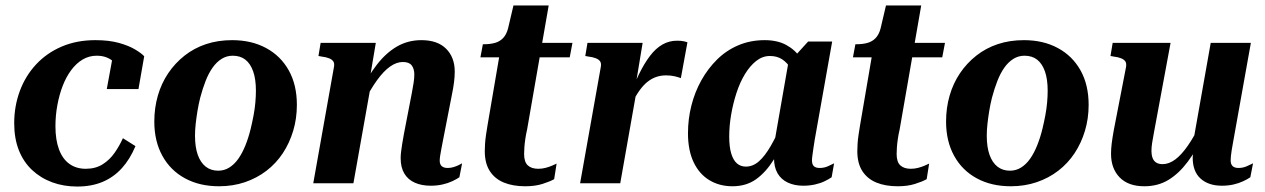

<svg xmlns="http://www.w3.org/2000/svg" viewBox="-20 -671 4633 703"><path d="M294 -53Q330 -53 356 -69.5Q382 -86 400 -112Q418 -138 430 -165L476 -136Q456 -88 426 -55Q396 -22 355.5 -5Q315 12 263 12Q213 12 171 -3.5Q129 -19 97.5 -48.5Q66 -78 49 -121Q32 -164 32 -220Q32 -282 52.5 -337.5Q73 -393 112 -435Q151 -477 206 -500.5Q261 -524 329 -524Q379 -524 415 -514Q451 -504 474.5 -490Q498 -476 508 -465L487 -345H371L393 -465Q403 -463 409.5 -458Q416 -453 419.5 -446Q423 -439 422 -431Q421 -423 416 -415Q410 -431 398.5 -442.5Q387 -454 371 -460.5Q355 -467 334 -467Q306 -467 282.5 -453Q259 -439 240.5 -414Q222 -389 209.5 -356.5Q197 -324 190 -286Q183 -248 183 -209Q183 -159 196 -124Q209 -89 234 -71Q259 -53 294 -53Z M898 -200Q904 -225 908.5 -249Q913 -273 915 -296Q917 -319 917 -339Q917 -381 907 -409.5Q897 -438 878.5 -452.5Q860 -467 832 -467Q810 -467 791.5 -455.5Q773 -444 758.5 -423.5Q744 -403 733 -375Q722 -347 713 -313Q707 -289 703 -264.5Q699 -240 696.5 -217.5Q694 -195 694 -174Q694 -133 704 -104.5Q714 -76 733 -61Q752 -46 779 -46Q801 -46 819.5 -57.5Q838 -69 852.5 -89.5Q867 -110 878.5 -138.5Q890 -167 898 -200ZM545 -226Q545 -276 558 -321Q571 -366 596 -403Q621 -440 656 -467.5Q691 -495 734.5 -509.5Q778 -524 830 -524Q901 -524 954.5 -495Q1008 -466 1037.5 -413Q1067 -360 1067 -287Q1067 -237 1053.5 -192Q1040 -147 1015.5 -110Q991 -73 956 -46Q921 -19 877 -4Q833 11 782 11Q711 11 657.5 -18Q604 -47 574.5 -100.5Q545 -154 545 -226Z M1127 0H1274L1340 -371H1332L1356 -514H1154L1146 -466L1157 -464Q1174 -462 1185 -457.5Q1196 -453 1200.5 -446Q1205 -439 1203 -427ZM1601 -152 1634 -321Q1640 -350 1642.5 -370.5Q1645 -391 1645 -409Q1645 -461 1613.5 -492.5Q1582 -524 1523 -524Q1474 -524 1434 -501Q1394 -478 1360.5 -435Q1327 -392 1297 -331L1312 -296Q1337 -345 1361 -378Q1385 -411 1408.5 -427.5Q1432 -444 1455 -444Q1478 -444 1487.5 -431.5Q1497 -419 1497 -398Q1497 -385 1494.5 -368.5Q1492 -352 1488 -331L1459 -181Q1455 -160 1452.5 -143.5Q1450 -127 1448.5 -115Q1447 -103 1447 -92Q1447 -58 1460.5 -35.5Q1474 -13 1499 -2Q1524 9 1557 9Q1580 9 1600 4.5Q1620 0 1636 -7.5Q1652 -15 1662 -22L1672 -73Q1667 -70 1658.5 -66Q1650 -62 1640 -59Q1630 -56 1619 -56Q1605 -56 1597.5 -62.5Q1590 -69 1590 -83Q1590 -90 1591.5 -100Q1593 -110 1595.5 -123Q1598 -136 1601 -152Z M1903 11Q1858 11 1825 -2.5Q1792 -16 1773.5 -44.5Q1755 -73 1755 -118Q1755 -130 1756 -145Q1757 -160 1759.5 -177Q1762 -194 1765 -212L1813 -493L1845 -514H2076L2066 -461H1739L1748 -509H1751Q1775 -509 1792.5 -514Q1810 -519 1822 -531.5Q1834 -544 1840 -566L1860 -651H1989L1910 -197Q1906 -180 1903.5 -163Q1901 -146 1900 -132Q1899 -118 1899 -107Q1899 -78 1912.5 -65.5Q1926 -53 1951 -53Q1965 -53 1978 -56.5Q1991 -60 2001.5 -64.5Q2012 -69 2018 -72L2009 -15Q1993 -6 1966 2.5Q1939 11 1903 11Z M2104 0H2251L2313 -351H2306L2333 -514H2131L2123 -466L2134 -464Q2151 -462 2162 -457.5Q2173 -453 2177.5 -446Q2182 -439 2180 -427ZM2497 -516Q2492 -518 2483 -520Q2474 -522 2459 -522Q2430 -522 2405.5 -508Q2381 -494 2360 -466.5Q2339 -439 2319.5 -399Q2300 -359 2283 -309L2291 -286Q2306 -318 2321 -339Q2336 -360 2351.5 -372Q2367 -384 2383.5 -389.5Q2400 -395 2418 -395Q2436 -395 2449 -392Q2462 -389 2473 -385Z M2940 -389 2895 -367Q2889 -398 2875.5 -420Q2862 -442 2843.5 -454Q2825 -466 2799 -466Q2772 -466 2749 -448Q2726 -430 2707.5 -399.5Q2689 -369 2676.5 -330.5Q2664 -292 2657 -251Q2650 -210 2650 -171Q2650 -133 2657.5 -108.5Q2665 -84 2678.5 -72.5Q2692 -61 2711 -61Q2737 -61 2759 -80.5Q2781 -100 2802 -136.5Q2823 -173 2845 -222L2872 -198Q2843 -134 2813.5 -87Q2784 -40 2748 -14.5Q2712 11 2662 11Q2614 11 2577 -11.5Q2540 -34 2519.5 -77.5Q2499 -121 2499 -183Q2499 -235 2511.5 -284.5Q2524 -334 2548 -377Q2572 -420 2606 -453.5Q2640 -487 2684 -505.5Q2728 -524 2780 -524Q2826 -524 2858.5 -506.5Q2891 -489 2911 -459Q2931 -429 2940 -389ZM3027 -519 2963 -159Q2960 -141 2958 -126.5Q2956 -112 2954.5 -101.5Q2953 -91 2953 -84Q2953 -69 2960 -62.5Q2967 -56 2981 -56Q2998 -56 3012 -62.5Q3026 -69 3034 -73L3025 -22Q3015 -15 2999.5 -7.5Q2984 0 2964 4.5Q2944 9 2921 9Q2889 9 2864.5 -2.5Q2840 -14 2827 -36.5Q2814 -59 2814 -92Q2814 -101 2815.5 -111Q2817 -121 2820 -135L2810 -118L2868 -450L2878 -452L2939 -519Z M3267 11Q3222 11 3189 -2.5Q3156 -16 3137.5 -44.5Q3119 -73 3119 -118Q3119 -130 3120 -145Q3121 -160 3123.5 -177Q3126 -194 3129 -212L3177 -493L3209 -514H3440L3430 -461H3103L3112 -509H3115Q3139 -509 3156.5 -514Q3174 -519 3186 -531.5Q3198 -544 3204 -566L3224 -651H3353L3274 -197Q3270 -180 3267.5 -163Q3265 -146 3264 -132Q3263 -118 3263 -107Q3263 -78 3276.5 -65.5Q3290 -53 3315 -53Q3329 -53 3342 -56.5Q3355 -60 3365.5 -64.5Q3376 -69 3382 -72L3373 -15Q3357 -6 3330 2.5Q3303 11 3267 11Z M3797 -200Q3803 -225 3807.5 -249Q3812 -273 3814 -296Q3816 -319 3816 -339Q3816 -381 3806 -409.5Q3796 -438 3777.5 -452.5Q3759 -467 3731 -467Q3709 -467 3690.5 -455.5Q3672 -444 3657.5 -423.5Q3643 -403 3632 -375Q3621 -347 3612 -313Q3606 -289 3602 -264.5Q3598 -240 3595.5 -217.5Q3593 -195 3593 -174Q3593 -133 3603 -104.5Q3613 -76 3632 -61Q3651 -46 3678 -46Q3700 -46 3718.5 -57.5Q3737 -69 3751.5 -89.5Q3766 -110 3777.5 -138.5Q3789 -167 3797 -200ZM3444 -226Q3444 -276 3457 -321Q3470 -366 3495 -403Q3520 -440 3555 -467.5Q3590 -495 3633.5 -509.5Q3677 -524 3729 -524Q3800 -524 3853.5 -495Q3907 -466 3936.5 -413Q3966 -360 3966 -287Q3966 -237 3952.5 -192Q3939 -147 3914.5 -110Q3890 -73 3855 -46Q3820 -19 3776 -4Q3732 11 3681 11Q3610 11 3556.5 -18Q3503 -47 3473.5 -100.5Q3444 -154 3444 -226Z M4205 -185Q4201 -164 4198.5 -148Q4196 -132 4196 -118Q4196 -104 4200 -93Q4204 -82 4213 -76Q4222 -70 4237 -70Q4260 -70 4283 -87Q4306 -104 4329.5 -138Q4353 -172 4377 -221L4392 -183Q4361 -122 4329 -79Q4297 -36 4258.5 -12.5Q4220 11 4170 11Q4111 11 4079.5 -21.5Q4048 -54 4048 -108Q4048 -126 4050.5 -146Q4053 -166 4058 -194L4103 -426Q4105 -439 4100.5 -446Q4096 -453 4085 -457.5Q4074 -462 4057 -464L4046 -466L4054 -514H4266ZM4495 -151Q4492 -135 4490 -122.5Q4488 -110 4487 -100.5Q4486 -91 4486 -84Q4486 -70 4493 -63Q4500 -56 4515 -56Q4531 -56 4545.5 -62.5Q4560 -69 4568 -73L4558 -22Q4548 -15 4532 -7.5Q4516 0 4496.5 4.5Q4477 9 4454 9Q4405 9 4376 -17Q4347 -43 4347 -94Q4347 -101 4348 -108Q4349 -115 4350 -123Q4351 -131 4353 -140L4346 -136L4413 -514H4560Z"/></svg>

Font: Roboto Serif 72pt SemiCondensed SemiBold
Style: Italic
Weight: 600
Width: 4
Italic angle: -10°
Designer: Greg Gazdowicz
Foundry: Commercial Type
Version: Version 1.008